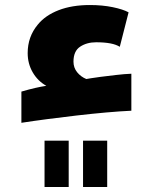

<svg xmlns="http://www.w3.org/2000/svg" viewBox="-20 -466 590 763"><path d="M65 -102Q96 -111 120 -116.5Q144 -122 164 -125Q130 -144 110 -178.5Q90 -213 90 -255Q90 -320 130 -368Q160 -405 213 -425.5Q266 -446 337 -446Q387 -446 428 -437.5Q469 -429 491 -417L456 -280Q428 -298 362 -298Q325 -298 298.5 -280.5Q272 -263 272 -221Q272 -197 286.5 -179Q301 -161 323 -152L341 -155Q351 -157 379 -160.5Q407 -164 441 -168Q475 -172 502 -173V-26Q458 -24 401.5 -19Q345 -14 284.5 -7Q224 0 167 7.5Q110 15 65 22ZM157 93H253V277H157ZM310 93H406V277H310Z"/></svg>

Font: Noto Kufi Arabic Black
Style: Regular
Weight: 900
Designer: Monotype Design Team, David Williams, Khaled Hosny
Foundry: Google LLC
Version: Version 2.109; ttfautohint (v1.8.4.7-5d5b)